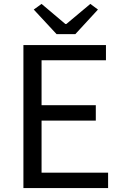

<svg xmlns="http://www.w3.org/2000/svg" viewBox="-20 -964 628 984"><path d="M153 -915 193 -944 315 -841H320L443 -944L482 -915L366 -789H270ZM100 -733H523V-655H193V-425H471V-346H193V-79H534V0H100Z"/></svg>

Font: Noto Sans SC
Style: Regular
Weight: 400
Designer: Ryoko NISHIZUKA ____ (kana & ideographs); Paul D. Hunt (Latin, Greek & Cyrillic); Wenlong ZHANG ___ (bopomofo); Sandoll 
Foundry: Adobe Systems Incorporated
Version: Version 1.004